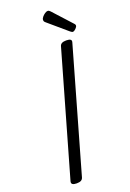

<svg xmlns="http://www.w3.org/2000/svg" viewBox="-230 -1344 971 1432"><g transform="rotate(-20 256.0 -627.5)"><path d="M115 14Q93 14 82.5 7Q72 0 76 -16L354 -988Q358 -1002 370.5 -1008.5Q383 -1015 405 -1015Q428 -1015 438 -1008Q448 -1001 443 -985L166 -14Q162 0 150 7Q138 14 115 14ZM474 -1058Q470 -1058 465 -1061Q460 -1064 455 -1068L310 -1192Q300 -1200 297.5 -1205Q295 -1210 295 -1217Q295 -1228 305 -1240Q315 -1252 327.5 -1260.5Q340 -1269 350 -1269Q356 -1269 360.5 -1266Q365 -1263 370 -1258L503 -1112Q509 -1106 510.5 -1102Q512 -1098 512 -1095Q512 -1085 498.5 -1071.5Q485 -1058 474 -1058Z"/></g></svg>

Font: Playwrite AU QLD
Style: Regular
Weight: 400
Designer: Veronika Burian, José Scaglione
Foundry: TypeTogether
Version: Version 1.002